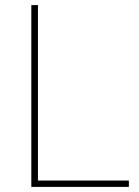

<svg xmlns="http://www.w3.org/2000/svg" viewBox="-20 -734 546 754"><path d="M103 -714H129V-25H486V0H103Z"/></svg>

Font: Noto Sans UI Thin
Style: Regular
Weight: 250
Designer: Monotype Design Team
Foundry: Monotype Imaging Inc.
Version: Version 1.001